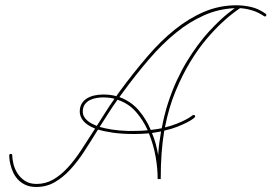

<svg xmlns="http://www.w3.org/2000/svg" viewBox="-20 -691 1048 741"><path d="M1005.2 -638Q1007.8 -636.1 1007.8 -632.2Q1007.8 -627.6 1002.6 -627.6Q1000 -627.6 998.7 -628.9Q976.6 -643.9 952.8 -651Q929 -658.2 906.2 -659.5Q901.7 -656.2 882.8 -642.6Q863.9 -628.9 836.6 -603.5Q809.2 -578.1 777.3 -540.7Q745.4 -503.3 714.8 -453.1Q684.2 -403 657.9 -339.8Q631.5 -276.7 616.5 -199.2Q643.2 -205.7 663.1 -213.9Q682.9 -222 696 -228.8Q709 -235.7 715.8 -240.6Q722.7 -245.4 723.3 -246.1Q725.9 -247.4 727.2 -247.4Q729.2 -247.4 731.1 -246.1Q733.1 -244.8 733.1 -242.2Q733.1 -239.6 730.5 -237Q730.5 -237 723.3 -231.4Q716.1 -225.9 701.5 -218.4Q686.8 -210.9 665 -202.1Q643.2 -193.4 613.9 -186.8Q606.8 -143.2 603.5 -97.7Q600.3 -52.1 600.3 0H588.5Q588.5 -41 580.7 -85.9Q572.9 -130.9 554.7 -176.4Q540.4 -175.1 526.7 -174.5Q513 -173.8 498 -173.8Q451.8 -173.8 417.3 -178.7Q382.8 -183.6 358.1 -190.8Q331.4 -147.1 305.3 -107.1Q279.3 -67.1 251 -36.5Q222.7 -5.9 190.8 12.4Q158.9 30.6 120.4 30.6Q95.1 30.6 77.5 22.1Q59.9 13.7 48.2 0.7Q36.5 -12.4 29.9 -27.7Q23.4 -43 20.2 -56.3Q16.9 -69.7 16.3 -79.4Q15.6 -89.2 15.6 -90.5Q15.6 -97 21.5 -97Q27.3 -97 27.3 -91.1Q27.3 -78.1 31.6 -59.6Q35.8 -41 46.5 -23.4Q57.3 -5.9 75.5 6.5Q93.8 18.9 121.1 18.9Q156.2 18.9 185.9 1.6Q215.5 -15.6 242.2 -44.9Q268.9 -74.2 294.3 -113Q319.7 -151.7 347 -194.7Q315.1 -207.7 301.4 -224.6Q287.8 -241.5 287.8 -260.4Q287.8 -278 295.2 -290.7Q302.7 -303.4 315.4 -311.2Q328.1 -319 344.4 -322.6Q360.7 -326.2 378.3 -326.2Q390.6 -326.2 403.3 -324.9Q416 -323.6 429 -319.7Q432.3 -324.9 436.2 -330.4Q440.1 -335.9 444 -341.1Q496.1 -411.5 547.9 -472Q599.6 -532.6 654.3 -576.5Q709 -620.4 767.9 -645.5Q826.8 -670.6 893.2 -670.6Q919.9 -670.6 948.9 -664.1Q977.9 -657.6 1005.2 -638ZM299.5 -260.4Q299.5 -249.3 304.4 -240.9Q309.2 -232.4 317.1 -225.6Q324.9 -218.8 334.3 -213.9Q343.8 -209 353.5 -205.1Q369.8 -230.5 386.4 -256.8Q403 -283.2 421.9 -309.9Q401 -315.1 378.3 -315.1Q365.9 -315.1 352.2 -312.8Q338.5 -310.5 326.8 -304.7Q315.1 -298.8 307.3 -288.1Q299.5 -277.3 299.5 -260.4ZM474.6 -185.5Q492.8 -185.5 511.1 -185.9Q529.3 -186.2 550.1 -188.2Q532.6 -227.2 504.6 -259.4Q476.6 -291.7 433.6 -306Q414.7 -279.9 398.1 -253.6Q381.5 -227.2 364.6 -201.2Q384.8 -195.3 411.5 -191.1Q438.2 -186.8 474.6 -185.5ZM590.5 -91.8Q591.8 -116.5 594.7 -139.3Q597.7 -162.1 601.6 -183.6Q584.6 -180.3 566.4 -177.7Q575.5 -156.9 581.4 -134.4Q587.2 -112 590.5 -91.8ZM744.1 -517.6Q765.6 -546.9 787.1 -570Q808.6 -593.1 827.1 -610.7Q845.7 -628.3 861 -640.3Q876.3 -652.3 886.1 -659.5Q823.6 -656.9 767.3 -631.8Q710.9 -606.8 658.5 -564.1Q606.1 -521.5 555.7 -462.9Q505.2 -404.3 453.8 -334Q450.5 -329.4 447.3 -325.2Q444 -321 440.8 -316.4Q486.3 -299.5 515.6 -265Q544.9 -230.5 561.8 -189.5Q572.9 -190.8 583.7 -192.4Q594.4 -194 604.2 -196Q613.9 -248.7 628.9 -294.6Q643.9 -340.5 662.4 -380.5Q681 -420.6 701.8 -454.8Q722.7 -488.9 744.1 -517.6Z"/></svg>

Font: League Script
Style: League Script
Weight: 400
Foundry: Haley Fiege
Version: Version 1.001